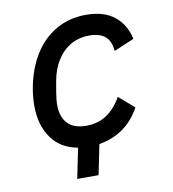

<svg xmlns="http://www.w3.org/2000/svg" viewBox="-80 -626 759 843"><g transform="rotate(-10 300.0 -204.5)"><path d="M66.5 -203Q66.5 -237.5 73.5 -278.5Q88.5 -362.5 127 -425Q165.5 -487.5 224.8 -521.8Q284 -556 359 -556Q439.5 -556 486.2 -517.8Q533 -479.5 546 -416L456 -378Q452.5 -422 428.2 -443Q404 -464 358 -464Q311 -464 274 -442.5Q237 -421 213 -382.2Q189 -343.5 180 -292.5L171 -239.5Q166 -209.5 166 -189.5Q166 -134.5 193.8 -105.2Q221.5 -76 276.5 -76Q329.5 -76 368.2 -102Q407 -128 434.5 -177L502.5 -118Q443 -8 319 13L291.5 147H196.5L224 12.5Q148.5 -0.5 107.5 -57.5Q66.5 -114.5 66.5 -203Z"/></g></svg>

Font: JuliaMono
Style: Bold Italic
Weight: 700
Italic angle: -9°
Monospace: yes
Designer: cormullion
Foundry: corm
Version: Version 0.057; ttfautohint (v1.8.4)